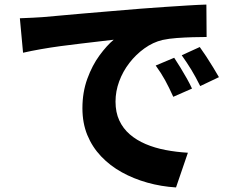

<svg xmlns="http://www.w3.org/2000/svg" viewBox="-20 -773 1040 841"><path d="M67 -693Q96 -694 124.5 -695.5Q153 -697 167 -698Q200 -701 245.5 -705Q291 -709 346.5 -714Q402 -719 465 -724Q528 -729 597 -735Q648 -739 700.5 -742.5Q753 -746 801 -749Q849 -752 884 -753L885 -611Q859 -611 824 -610Q789 -609 754.5 -606.5Q720 -604 692 -598Q650 -588 612.5 -561Q575 -534 546.5 -497Q518 -460 502 -416.5Q486 -373 486 -328Q486 -281 502.5 -245.5Q519 -210 548.5 -184.5Q578 -159 618 -142Q658 -125 705 -116Q752 -107 803 -104L751 48Q686 44 625.5 27Q565 10 513.5 -18.5Q462 -47 423 -88Q384 -129 362.5 -181.5Q341 -234 341 -299Q341 -369 362.5 -428Q384 -487 416 -530.5Q448 -574 478 -599Q451 -596 414 -591.5Q377 -587 333.5 -582Q290 -577 245.5 -571Q201 -565 158.5 -557.5Q116 -550 81 -542ZM743 -520Q755 -502 770 -477.5Q785 -453 798.5 -429Q812 -405 821 -385L739 -349Q720 -391 703 -422Q686 -453 662 -486ZM855 -567Q868 -549 883.5 -525.5Q899 -502 913.5 -478Q928 -454 939 -435L857 -396Q836 -438 818 -467.5Q800 -497 776 -531Z"/></svg>

Font: Noto Sans TC ExtraBold
Style: Regular
Weight: 800
Designer: Ryoko NISHIZUKA  (kana, bopomofo & ideographs); Paul D. Hunt (Latin, Greek & Cyrillic); Sandoll Communications , Soo-you
Foundry: Adobe
Version: Version 2.004-H2;hotconv 1.0.118;makeotfexe 2.5.65603